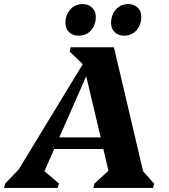

<svg xmlns="http://www.w3.org/2000/svg" viewBox="-75 -922 831 942"><path d="M-55 0 -50 -21 17 -91 331 -607 267 -669 272 -690H484L627 -82L681 -21L676 0H383L389 -22L457 -84L432 -191H191L143 -82L214 -22L208 0ZM216 -248H419L348 -548ZM311 -747Q282 -747 264 -764Q246 -781 246 -808Q246 -849 270 -875.5Q294 -902 330 -902Q359 -902 377 -884.5Q395 -867 395 -840Q395 -799 371.5 -773Q348 -747 311 -747ZM534 -747Q506 -747 488 -764Q470 -781 470 -808Q470 -849 493.5 -875.5Q517 -902 554 -902Q583 -902 600.5 -884.5Q618 -867 618 -840Q618 -799 594.5 -773Q571 -747 534 -747Z"/></svg>

Font: Platypi
Style: Bold Italic
Weight: 700
Italic angle: -13°
Designer: David Sargent
Foundry: Bolt Cutter Type
Version: Version 1.200; ttfautohint (v1.8.4.7-5d5b)